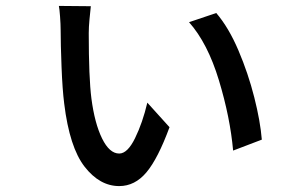

<svg xmlns="http://www.w3.org/2000/svg" viewBox="-20 -596 1040 649"><path d="M280 -484Q280 -333 289 -263Q300 -179 325 -128Q350 -77 383 -77Q411 -77 436.5 -129Q462 -181 478 -249L553 -166Q514 -60 475 -13.5Q436 33 383 33Q317 33 266 -32.5Q215 -98 197 -246Q191 -293 188 -370.5Q185 -448 185 -494Q185 -513 183 -540Q181 -567 179 -576L287 -575Q285 -557 282.5 -530.5Q280 -504 280 -484ZM865 -124 768 -87Q758 -199 720 -324.5Q682 -450 619 -521L711 -552Q753 -503 786 -425.5Q819 -348 839.5 -267Q860 -186 865 -124Z"/></svg>

Font: Sinter Medium
Style: Regular
Weight: 500
Foundry: Adobe & rsms
Version: Version 1.000